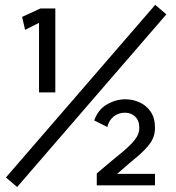

<svg xmlns="http://www.w3.org/2000/svg" viewBox="-20 -749 712 776"><path d="M137.7 -375.5V-656.7L81.5 -628.4L69.3 -680.7L143.6 -714.8H203.6V-375.5ZM49.3 6.8 3.9 -31.7 607.4 -729.5 652.3 -690.9ZM371.1 0V-47.9Q424.8 -94.2 463.4 -125.2Q502 -156.2 522.5 -180.9Q543 -205.6 543 -232.4Q543 -261.7 526.4 -277.6Q509.8 -293.5 484.9 -293.5Q459 -293.5 439.7 -278.3Q420.4 -263.2 413.6 -235.8L360.8 -262.2Q376.5 -306.6 412.4 -327.1Q448.2 -347.7 486.8 -347.7Q517.1 -347.7 544.4 -335.2Q571.8 -322.8 589.1 -297.4Q606.4 -272 606.4 -232.4Q606.4 -197.3 586.9 -170.2Q567.4 -143.1 533 -114.5Q498.5 -85.9 453.6 -46.4H606.4V0Z"/></svg>

Font: Pontano Sans
Style: Regular
Weight: 400
Designer: Vernon Adams
Foundry: Vernon Adams
Version: Version 2.001